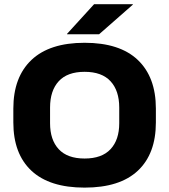

<svg xmlns="http://www.w3.org/2000/svg" viewBox="-20 -856 788 894"><path d="M373.9 17.6Q210.4 17.6 126.2 -61.2Q42.1 -140 42.1 -286V-350.4Q42.1 -496.7 126.4 -576.8Q210.8 -656.8 373.9 -656.8Q537.6 -656.8 621.7 -576.8Q705.8 -496.7 705.8 -350.4V-286Q705.8 -140 621.9 -61.2Q538 17.6 373.9 17.6ZM373.9 -117.9Q454.2 -117.9 494.7 -161.4Q535.2 -204.8 535.2 -282.2V-355Q535.2 -433.8 494.7 -477.7Q454.2 -521.6 373.9 -521.6Q293.7 -521.6 253.4 -477.7Q213.1 -433.8 213.1 -355V-282.2Q213.1 -204.8 253.4 -161.4Q293.7 -117.9 373.9 -117.9ZM418 -836.3H598.5V-834.3L441.6 -696.6H292.3V-698.5Z"/></svg>

Font: Anek Gurmukhi Medium SemiExpanded
Style: Regular
Weight: 500
Width: 6
Version: Version 1.003